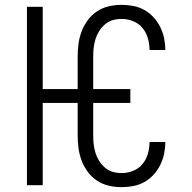

<svg xmlns="http://www.w3.org/2000/svg" viewBox="-20 -763 790 791"><path d="M481 8Q454 8 428 2Q402 -4 380 -18.5Q358 -33 342 -54.5Q326 -76 316.5 -101Q307 -126 303.5 -152Q300 -178 300 -205V-339H156V0H91V-735H156V-396H300V-530Q300 -557 303.5 -583Q307 -609 316.5 -634Q326 -659 342 -680.5Q358 -702 380 -716.5Q402 -731 428 -737Q454 -743 481 -743Q505 -743 529 -738.5Q553 -734 574.5 -722Q596 -710 612.5 -692Q629 -674 640 -652Q651 -630 656 -606Q661 -582 661 -558Q661 -558 661 -557.5Q661 -557 661 -557H596Q596 -557 596 -557.5Q596 -558 596 -558Q596 -582 589 -606Q582 -630 566.5 -648.5Q551 -667 528 -676Q505 -685 481 -685Q462 -685 444.5 -680Q427 -675 413 -663Q399 -651 389 -635.5Q379 -620 373.5 -602.5Q368 -585 366 -567Q364 -549 364 -530V-396H517V-339H364V-205Q364 -186 366 -168Q368 -150 373.5 -132.5Q379 -115 389 -99.5Q399 -84 413 -72Q427 -60 444.5 -55Q462 -50 481 -50Q505 -50 528 -59Q551 -68 566.5 -86.5Q582 -105 589 -129Q596 -153 596 -177Q596 -177 596 -177.5Q596 -178 596 -178H661Q661 -178 661 -177.5Q661 -177 661 -177Q661 -153 656 -129Q651 -105 640 -83Q629 -61 612.5 -43Q596 -25 574.5 -13Q553 -1 529 3.5Q505 8 481 8Z"/></svg>

Font: Iosevka Aile Custom Light
Style: Regular
Weight: 300
Designer: Belleve Invis
Foundry: Belleve Invis
Version: Version 17.0.2; ttfautohint (v1.8.3)